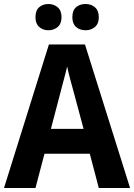

<svg xmlns="http://www.w3.org/2000/svg" viewBox="-20 -938 669 958"><path d="M473 0 428 -171H202L157 0H0L224 -716H404L629 0ZM349 -474Q341 -503 331 -540Q321 -577 315 -606Q311 -588 304 -561.5Q297 -535 290.5 -511Q284 -487 281 -474L234 -295H397ZM157 -852Q157 -886 175.5 -902Q194 -918 221 -918Q249 -918 268 -901.5Q287 -885 287 -852Q287 -820 268 -803.5Q249 -787 221 -787Q194 -787 175.5 -803.5Q157 -820 157 -852ZM341 -852Q341 -886 359.5 -902Q378 -918 407 -918Q435 -918 454 -901.5Q473 -885 473 -852Q473 -820 454 -803.5Q435 -787 407 -787Q378 -787 359.5 -803.5Q341 -820 341 -852Z"/></svg>

Font: Noto Sans Gujarati SemiCondensed
Style: Bold
Weight: 700
Width: 4
Designer: Jelle Bosma - Monotype Design Team, Universal Thirst
Foundry: Monotype Imaging Inc.
Version: Version 2.106; ttfautohint (v1.8.4.7-5d5b)